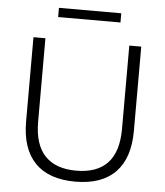

<svg xmlns="http://www.w3.org/2000/svg" viewBox="-58 -917 841 976"><g transform="rotate(5 362.0 -428.5)"><path d="M362 8Q227 8 157 -64Q87 -136 87 -275V-705H148V-280Q148 -163 202.5 -105.5Q257 -48 362 -48Q468 -48 522 -105.5Q576 -163 576 -280V-705H637V-275Q637 -136 567 -64Q497 8 362 8ZM203 -818V-865H521V-818Z"/></g></svg>

Font: Nunito Sans 12pt ExtraLight Light
Style: Regular
Weight: 300
Version: Version 3.101;gftools[0.9.27]